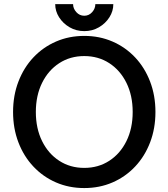

<svg xmlns="http://www.w3.org/2000/svg" viewBox="-20 -909 824 939"><path d="M43.9 -361.3Q43.9 -441.9 70.1 -510Q96.2 -578.1 143.3 -628.2Q190.4 -678.2 253.9 -705.8Q317.4 -733.4 392.1 -733.4Q466.8 -733.4 530.3 -705.8Q593.8 -678.2 640.9 -628.2Q688 -578.1 714.1 -510Q740.2 -441.9 740.2 -361.3Q740.2 -280.8 714.1 -212.6Q688 -144.5 640.9 -94.5Q593.8 -44.4 530.3 -16.8Q466.8 10.7 392.1 10.7Q317.4 10.7 253.9 -16.8Q190.4 -44.4 143.3 -94.5Q96.2 -144.5 70.1 -212.6Q43.9 -280.8 43.9 -361.3ZM155.3 -361.3Q155.3 -280.8 185.8 -219Q216.3 -157.2 269.8 -122.6Q323.2 -87.9 392.1 -87.9Q460.9 -87.9 514.4 -122.6Q567.9 -157.2 598.4 -219Q628.9 -280.8 628.9 -361.3Q628.9 -441.9 598.4 -503.7Q567.9 -565.4 514.4 -600.1Q460.9 -634.8 392.1 -634.8Q323.2 -634.8 269.8 -600.1Q216.3 -565.4 185.8 -503.7Q155.3 -441.9 155.3 -361.3ZM392.1 -756.8Q352.5 -756.8 320.3 -775.6Q288.1 -794.4 269 -824.5Q250 -854.5 250 -888.7H337.4Q337.4 -867.2 353.3 -849.6Q369.1 -832 392.1 -832Q415 -832 430.7 -849.6Q446.3 -867.2 446.3 -888.7H534.2Q534.2 -854.5 515.1 -824.5Q496.1 -794.4 463.9 -775.6Q431.6 -756.8 392.1 -756.8Z"/></svg>

Font: Giphurs Medium
Style: Regular
Weight: 500
Version: Version 0.920; ttfautohint (v1.8.4.7-5d5b)